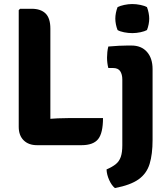

<svg xmlns="http://www.w3.org/2000/svg" viewBox="-20 -734 852 974"><path d="M235.5 2.5H168Q125 2.5 100 -22.2Q75 -47 75 -90.5V-682.5L82 -689.5H140.5Q186.5 -689.5 211 -665.8Q235.5 -642 235.5 -588.5ZM502.5 -135Q502.5 -59 477.8 -28.2Q453 2.5 393.5 2.5H168L82 -113Q147.5 -124.5 211.8 -129.8Q276 -135 329 -135ZM754 -24Q754 48.5 739 97.5Q724 146.5 683 175.8Q642 205 563 220Q546.5 207 534 179.5Q521.5 152 520.5 125.5Q549.5 113 567 99Q584.5 85 592.5 62.5Q600.5 40 600.5 3V-331Q600.5 -356 590 -372.5Q579.5 -389 553 -389H529.5Q523 -414.5 523 -442Q523 -455 524.5 -469.8Q526 -484.5 529.5 -498Q556 -500.5 582.8 -501.8Q609.5 -503 625.5 -503H647Q697 -503 725.5 -470.8Q754 -438.5 754 -383.5ZM565 -639.5Q565 -653.5 568 -668.8Q571 -684 576.5 -698Q589.5 -704.5 610.2 -709Q631 -713.5 651 -713.5Q671.5 -713.5 692.8 -709Q714 -704.5 725.5 -698Q731 -684 734 -668.2Q737 -652.5 737 -639.5Q737 -626 734 -610.5Q731 -595 725.5 -581.5Q714 -575 692.8 -570.5Q671.5 -566 651 -566Q631 -566 609.5 -570.2Q588 -574.5 576.5 -581.5Q571 -595 568 -610.5Q565 -626 565 -639.5Z"/></svg>

Font: Signika Light
Style: Bold
Weight: 700
Version: Version 2.003;gftools[0.9.32]